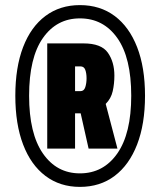

<svg xmlns="http://www.w3.org/2000/svg" viewBox="-20 -720 628 752"><path d="M293 12Q215 12 158 -31Q101 -74 70.5 -154Q40 -234 40 -345Q40 -456 70.5 -535.5Q101 -615 158 -657.5Q215 -700 293 -700Q372 -700 429 -657.5Q486 -615 517 -535.5Q548 -456 548 -345Q548 -234 517 -154Q486 -74 429 -31Q372 12 293 12ZM293 -41Q385 -41 439.5 -119Q494 -197 494 -345Q494 -494 439.5 -571Q385 -648 293 -648Q202 -648 148 -571Q94 -494 94 -345Q94 -197 148 -119Q202 -41 293 -41ZM165 -138V-550H307Q377 -550 402.5 -513.5Q428 -477 428 -424Q428 -392 421.5 -363Q415 -334 394 -313L440 -138H327L296 -276H274V-138ZM274 -363H295Q309 -363 314 -378.5Q319 -394 319 -413Q319 -433 314 -446.5Q309 -460 295 -460H274Z"/></svg>

Font: Archivo ExtraCondensed Black
Style: Regular
Weight: 900
Width: 2
Designer: Hector Gatti
Foundry: Omnibus-Type
Version: Version 2.001; ttfautohint (v1.8.3)